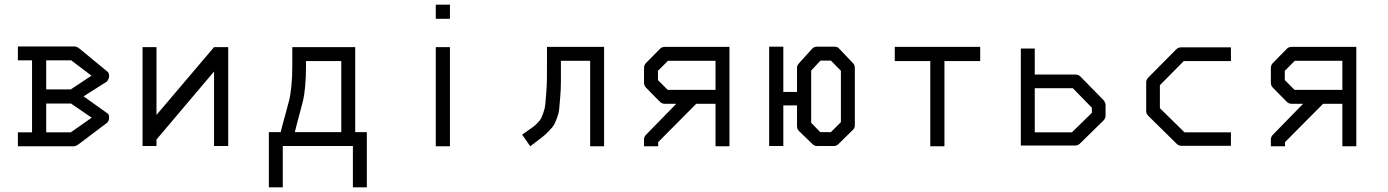

<svg xmlns="http://www.w3.org/2000/svg" viewBox="-20 -679 5980 827"><path d="M118 -109V-419H57V-479H300Q310 -479 322 -470L442 -371Q450 -365.5 450 -351Q450 -341.5 441 -328L340 -264L441 -192Q450 -188.5 450 -172Q450 -159 441 -150L319 -58Q307 -49 298 -49H57V-109ZM286 -233H179V-109H285L375 -172ZM285 -294 374 -353 287 -419H179V-294Z M963 -50H902V-371L654 -78V-50H594V-476H654V-184L902 -476H963Z M1198 128H1138V-110H1189Q1197.5 -144.5 1209.5 -187Q1221.5 -229.5 1226.2 -249.5Q1231 -269.5 1235 -307.2Q1239 -345 1239 -396V-445V-476H1510V-110H1560V128H1500V-50H1198ZM1250 -110H1450V-416H1298V-394Q1298 -343 1294.2 -305.5Q1290.5 -268 1286 -248.2Q1281.5 -228.5 1269.8 -186.2Q1258 -144 1250 -110Z M1857 -659H1918V-598H1857ZM1857 -476H1918V-49H1857Z M2582 -49H2522V-417H2396Q2396 -360 2396 -328Q2396 -296 2393 -260.5Q2390 -225 2388.5 -208.5Q2387 -192 2378.8 -170Q2370.5 -148 2365.2 -139.5Q2360 -131 2343.8 -114.2Q2327.5 -97.5 2316 -88.8Q2304.5 -80 2278.5 -60Q2269 -53 2264 -49L2229 -99Q2237.5 -105 2252.5 -115.5Q2269.5 -127.5 2277 -133Q2284.5 -138.5 2295.8 -150Q2307 -161.5 2311 -169.8Q2315 -178 2321.2 -195.8Q2327.5 -213.5 2329 -231.5Q2330.5 -249.5 2333 -280.5Q2335.5 -311.5 2335.8 -346.2Q2336 -381 2336 -432V-477H2582Z M2893 -232H2843Q2831 -232 2822 -241L2763 -301Q2754 -310 2754 -322V-387Q2754 -399 2763 -408L2824 -470Q2831 -477 2845 -477H3122V-49H3062V-232H2979L2815 -67V-49H2754V-79Q2754 -90 2764 -100ZM3062 -292V-417H2857L2814 -374V-334L2856 -292Z M3422 -407 3479 -470Q3486 -478 3501 -478H3572Q3588 -478 3594 -470L3654 -407Q3662 -399 3662 -386V-140Q3662 -126 3653 -119L3592 -59Q3583 -50 3571 -50H3501Q3488 -50 3480 -58L3421 -115Q3413 -123 3413 -137V-225H3354V-50H3293V-478H3354V-283H3413V-387Q3413 -398 3422 -407ZM3474 -375V-150L3513 -110H3559L3602 -153V-374L3559 -418H3514Z M3834 -477H4202V-416H4048V-49H3987V-416H3834Z M4377 -52V-470H4437V-358H4613Q4625 -358 4634 -349L4733 -248Q4742 -236 4742 -227V-181Q4742 -169 4733 -160L4630 -59Q4620.5 -52 4609 -52ZM4437 -109H4597L4683 -193V-215L4601 -299H4437Z M5282 -475V-416H5079L4976 -312V-213L5082 -109H5282V-51H5070Q5057 -51 5049 -59L4926 -180Q4917 -189 4917 -201V-324Q4917 -336 4926 -345L5046 -466Q5055 -475 5066 -475Z M5593 -232H5543Q5531 -232 5522 -241L5463 -301Q5454 -310 5454 -322V-387Q5454 -399 5463 -408L5524 -470Q5531 -477 5545 -477H5822V-49H5762V-232H5679L5515 -67V-49H5454V-79Q5454 -90 5464 -100ZM5762 -292V-417H5557L5514 -374V-334L5556 -292Z"/></svg>

Font: ibm3270
Style: Regular
Weight: 400
Monospace: yes
Version: Version 2.0.3